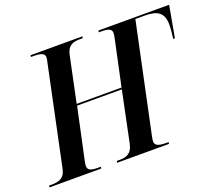

<svg xmlns="http://www.w3.org/2000/svg" viewBox="-141 -882 1194 1049"><g transform="rotate(-20 456.0 -357.0)"><path d="M-22 0H279L281 -10H266C223 -10 205 -17 205 -42C205 -48 207 -60 209 -70L273 -368H533L472 -74C460 -18 427 -10 388 -10H374L371 0H673L675 -10H661C614 -10 596 -19 596 -43C596 -49 598 -60 601 -75L734 -704H790C861 -704 898 -682 898 -612C898 -591 895 -559 891 -531H901L934 -714H523L521 -704H536C580 -704 596 -695 596 -673C596 -666 594 -655 591 -640L535 -378H274L330 -644C341 -696 374 -704 413 -704H428L430 -714H128L127 -704H142C190 -704 206 -695 206 -673C206 -667 204 -655 200 -639L80 -69C69 -18 35 -10 -5 -10H-20Z"/></g></svg>

Font: Noto Serif Display SemiCondensed SemiBold
Style: Italic
Weight: 600
Width: 4
Italic angle: -12°
Designer: Monotype Design Team
Foundry: Monotype Imaging Inc.
Version: Version 2.009